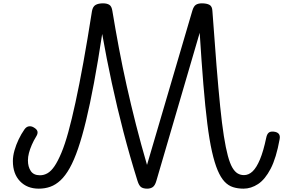

<svg xmlns="http://www.w3.org/2000/svg" viewBox="-20 -1111 1746 1148"><path d="M212 17Q142 17 99.5 -27.5Q57 -72 57 -148Q57 -178 66.5 -211.5Q76 -245 91.5 -277.5Q107 -310 126 -337Q137 -353 152 -355.5Q167 -358 182 -349Q201 -338 204 -325Q207 -312 197 -296Q181 -270 170 -244.5Q159 -219 153 -196Q147 -173 147 -152Q147 -114 164 -88.5Q181 -63 219 -63Q243 -63 264.5 -75.5Q286 -88 306 -117.5Q326 -147 347 -197Q368 -247 388.5 -321.5Q409 -396 431.5 -499.5Q454 -603 478.5 -738Q503 -873 530 -1045Q535 -1072 551.5 -1081.5Q568 -1091 596 -1091Q620 -1091 634 -1082Q648 -1073 652 -1045Q670 -936 691 -824Q712 -712 737.5 -598Q763 -484 793 -366Q823 -248 859 -125L1130 -1047Q1138 -1074 1151.5 -1082.5Q1165 -1091 1187 -1091Q1216 -1091 1232.5 -1082Q1249 -1073 1250 -1045Q1263 -861 1274.5 -719.5Q1286 -578 1296.5 -474Q1307 -370 1318.5 -297.5Q1330 -225 1342.5 -179Q1355 -133 1369.5 -108.5Q1384 -84 1401 -74Q1418 -64 1439 -64Q1467 -64 1490.5 -86.5Q1514 -109 1534.5 -158Q1555 -207 1572 -288Q1576 -308 1586 -317Q1596 -326 1616 -324Q1637 -322 1646.5 -311Q1656 -300 1652 -279Q1632 -167 1598.5 -102.5Q1565 -38 1523 -10.5Q1481 17 1436 17Q1402 17 1373.5 8Q1345 -1 1322.5 -25Q1300 -49 1281.5 -92.5Q1263 -136 1247.5 -204.5Q1232 -273 1219.5 -372.5Q1207 -472 1196 -606Q1185 -740 1174 -915L915 -30Q907 -2 893.5 7.5Q880 17 860 17Q837 17 824 8Q811 -1 802 -30Q756 -177 718 -323Q680 -469 648.5 -615Q617 -761 591 -908Q566 -744 542 -615.5Q518 -487 494.5 -390Q471 -293 447 -223Q423 -153 397 -106.5Q371 -60 342 -33Q313 -6 281 5.5Q249 17 212 17Z"/></svg>

Font: Playwrite PT
Style: Regular
Weight: 400
Designer: Veronika Burian, José Scaglione
Foundry: TypeTogether
Version: Version 1.002